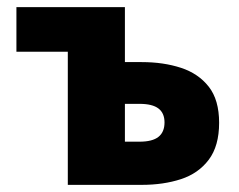

<svg xmlns="http://www.w3.org/2000/svg" viewBox="-20 -518 669 538"><path d="M170 0V-373H26V-498H330V-344H377Q438 -344 487 -328Q536 -312 565 -275Q594 -238 594 -174Q594 -109 565 -70.5Q536 -32 487 -16Q438 0 377 0ZM330 -121H371Q407 -121 424 -134.5Q441 -148 441 -175Q441 -201 424 -214Q407 -227 371 -227H330Z"/></svg>

Font: Source Sans 3 ExtraBold
Style: Regular
Weight: 800
Designer: Paul D. Hunt
Foundry: Adobe
Version: Version 3.052;hotconv 1.1.0;makeotfexe 2.6.0